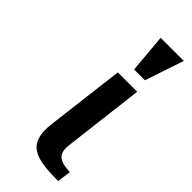

<svg xmlns="http://www.w3.org/2000/svg" viewBox="-234 -747 792 792"><g transform="rotate(45 161.5 -351.5)"><path d="M228 -136 270 -484H157L115 -141C111 -108 112 -82 119 -62C136 -3 203 7 300 7L308 -53C238 -57 220 -76 228 -136ZM259 -540 316 -710H181L196 -540Z"/></g></svg>

Font: Gamestation Extended
Style: Italic
Weight: 400
Width: 7
Designer: Jonas Hecksher
Foundry: Jonas Hecksher, Playtypeª, e-types AS
Version: Version 1.003